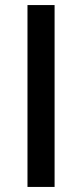

<svg xmlns="http://www.w3.org/2000/svg" viewBox="-20 -738 324 758"><path d="M195.5 0H88.5V-718H195.5Z"/></svg>

Font: Lato 2
Style: Regular
Weight: 500
Designer: Lukasz Dziedzic with Adam Twardoch and Botio Nikoltchev
Foundry: tyPoland Lukasz Dziedzic
Version: Version 2.015; 2015-08-06; http://www.latofonts.com/